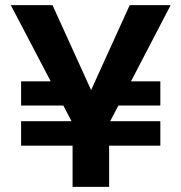

<svg xmlns="http://www.w3.org/2000/svg" viewBox="-20 -726 703 746"><path d="M404 0H262V-160H62V-255H258L226 -316H62V-410H177L22 -706H184L334 -376L484 -706H643L489 -410H603V-316H440L408 -255H603V-160H404Z"/></svg>

Font: Ulagadi Sans SemiBold
Style: Regular
Weight: 600
Designer: Ninad Kale (Devanagari), Jonny Pinhorn (Latin)
Foundry: Indian Type Foundry
Version: Version 3.01;March 29, 2020;FontCreator 12.0.0.2522 64-bit; 